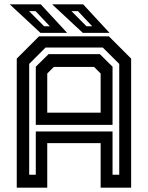

<svg xmlns="http://www.w3.org/2000/svg" viewBox="-20 -868 684 888"><path d="M57.5 0V-597L160.5 -700H483.5L586.5 -597V0H445.5V-206H198.5V0ZM115 -60H145.5V-260H500.5V-60H531.5V-572.5L455.5 -648H190.5L115 -572.5ZM198.5 -347H445.5V-528L415 -558.5H229L198.5 -528ZM145.5 -290.5V-559.5L204.5 -617.5H442L500.5 -559.5V-290.5ZM486.5 -716H363L221 -848H364.5ZM406.5 -746.5 340.5 -816.5H310.5L380 -746.5ZM290.5 -716H167L25 -848H168.5ZM210.5 -746.5 144.5 -816.5H114.5L184 -746.5Z"/></svg>

Font: Tourney Thin SemiBold
Style: Regular
Weight: 600
Version: Version 1.015